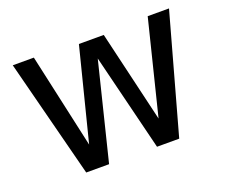

<svg xmlns="http://www.w3.org/2000/svg" viewBox="-94 -673 951 813"><g transform="rotate(-20 382.0 -266.5)"><path d="M378 -437 486 0H586L734 -533H638L533 -110L436 -522H324L219 -107L125 -533H30L167 0H270Z"/></g></svg>

Font: Sawarabi Gothic
Style: Regular
Weight: 400
Designer: mshio (mshio@users.sourceforge.jp)
Version: Version 20141215